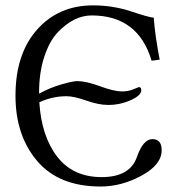

<svg xmlns="http://www.w3.org/2000/svg" viewBox="-20 -678 660 708"><path d="M37.1 -325.2Q37.1 -479 116.5 -568.6Q195.8 -658.2 323.2 -658.2Q396.5 -658.2 463.1 -636Q529.8 -613.8 546.9 -612.8Q551.8 -546.9 568.8 -458L539.1 -454.1Q489.3 -621.1 317.9 -621.1Q285.6 -621.1 253.9 -605.5Q222.2 -589.8 192.1 -557.9Q162.1 -525.9 143.1 -468Q124 -410.2 124 -334L125 -333Q165 -355 207 -366.9Q249 -378.9 265.1 -378.9Q297.4 -378.9 349.1 -359.9Q400.9 -340.8 430.2 -340.8Q453.1 -340.8 472.7 -349.1L492.2 -356.9Q501 -356.9 501 -345.2Q501 -326.2 461.9 -308.6Q422.9 -291 378.9 -291Q343.8 -291 298.3 -307.1Q252.9 -323.2 225.1 -323.2Q173.3 -323.2 125 -300.8Q132.8 -175.8 190.9 -100.3Q249 -24.9 355 -24.9Q459 -24.9 484.9 -99.1Q507.8 -165 542 -165Q576.2 -165 576.2 -124Q576.2 -70.8 502.2 -30.5Q428.2 9.8 351.1 9.8Q197.3 9.8 117.2 -84.2Q37.1 -178.2 37.1 -325.2Z"/></svg>

Font: Linux Libertine Capitals
Style: Small Caps
Weight: 400
Designer: Philipp H. Poll
Foundry: Philipp H. Poll
Version: Version 5.1.3